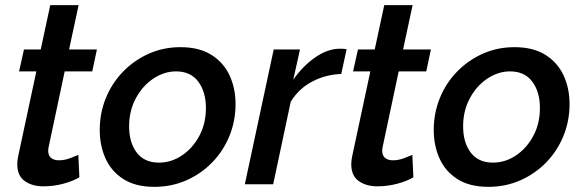

<svg xmlns="http://www.w3.org/2000/svg" viewBox="-20 -715 2266 745"><path d="M47 -78Q47 -94 51 -111L121 -438H54L73 -523H138L175 -695H285L248 -523H356L338 -438H231L169 -146Q168 -142 167.5 -138Q167 -134 167 -131Q167 -111 178.5 -102Q190 -93 208 -93Q230 -93 251.5 -101Q273 -109 284 -114L288 -27Q265 -13 227 -2.5Q189 8 148 8Q105 8 76 -12.5Q47 -33 47 -78Z M579 10Q506 10 459 -20Q412 -50 389.5 -100Q367 -150 367 -211Q367 -276 390.5 -334Q414 -392 457 -436.5Q500 -481 557 -506.5Q614 -532 680 -532Q753 -532 800.5 -502Q848 -472 871 -422Q894 -372 894 -311Q894 -246 870.5 -188Q847 -130 804 -85.5Q761 -41 703.5 -15.5Q646 10 579 10ZM597 -84Q644 -84 685.5 -111.5Q727 -139 753 -187Q779 -235 779 -296Q779 -358 749.5 -398Q720 -438 663 -438Q617 -438 575 -410Q533 -382 507 -333.5Q481 -285 481 -225Q481 -162 510.5 -123Q540 -84 597 -84Z M1042 -523H1144L1118 -406Q1156 -460 1204 -493Q1252 -526 1299 -526Q1309 -526 1314.5 -525.5Q1320 -525 1325 -524L1304 -428Q1244 -426 1191.5 -398.5Q1139 -371 1108 -320L1040 0H930Z M1343 -78Q1343 -94 1347 -111L1417 -438H1350L1369 -523H1434L1471 -695H1581L1544 -523H1652L1634 -438H1527L1465 -146Q1464 -142 1463.5 -138Q1463 -134 1463 -131Q1463 -111 1474.5 -102Q1486 -93 1504 -93Q1526 -93 1547.5 -101Q1569 -109 1580 -114L1584 -27Q1561 -13 1523 -2.5Q1485 8 1444 8Q1401 8 1372 -12.5Q1343 -33 1343 -78Z M1875 10Q1802 10 1755 -20Q1708 -50 1685.5 -100Q1663 -150 1663 -211Q1663 -276 1686.5 -334Q1710 -392 1753 -436.5Q1796 -481 1853 -506.5Q1910 -532 1976 -532Q2049 -532 2096.5 -502Q2144 -472 2167 -422Q2190 -372 2190 -311Q2190 -246 2166.5 -188Q2143 -130 2100 -85.5Q2057 -41 1999.5 -15.5Q1942 10 1875 10ZM1893 -84Q1940 -84 1981.5 -111.5Q2023 -139 2049 -187Q2075 -235 2075 -296Q2075 -358 2045.5 -398Q2016 -438 1959 -438Q1913 -438 1871 -410Q1829 -382 1803 -333.5Q1777 -285 1777 -225Q1777 -162 1806.5 -123Q1836 -84 1893 -84Z"/></svg>

Font: Raleway SemiBold
Style: Italic
Weight: 600
Italic angle: -12°
Designer: Matt McInerney, Pablo Impallari, Rodrigo Fuenzalida
Foundry: Matt McInerney, Pablo Impallari, Rodrigo Fuenzalida
Version: Version 4.026